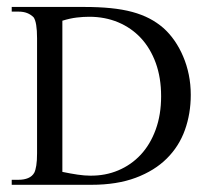

<svg xmlns="http://www.w3.org/2000/svg" viewBox="-20 -569 590 544"><path d="M520.5 -300.3Q520.5 -247.1 503.9 -200.7Q487.3 -154.3 452.6 -119.9Q418 -85.4 364.7 -65.4Q311.5 -45.4 238.8 -45.4H13.2V-59.6H32.2Q48.3 -59.6 59.8 -64.5Q71.3 -69.3 77.1 -79.6Q80.6 -86.4 82.8 -99.9Q85 -113.3 85 -134.8V-460.4Q85 -506.3 75.2 -520Q67.4 -527.8 56.9 -532Q46.4 -536.1 32.2 -536.1H13.2V-549.3H218.3Q260.3 -549.3 293.9 -545.9Q327.6 -542.5 354.7 -535.2Q381.8 -527.8 403.3 -516.6Q424.8 -505.4 442.9 -489.7Q460.4 -474.1 474.6 -453.6Q488.8 -433.1 499 -408.9Q509.3 -384.8 514.9 -357.4Q520.5 -330.1 520.5 -300.3ZM436.5 -296.4Q436.5 -348.6 421.4 -390.4Q406.2 -432.1 379.2 -461.2Q352.1 -490.2 314.7 -505.9Q277.3 -521.5 232.9 -521.5Q215.8 -521.5 197.3 -519.3Q178.7 -517.1 156.7 -510.3V-82Q180.2 -77.1 200 -74.2Q219.7 -71.3 235.4 -71.3Q278.3 -70.8 314.9 -86.2Q351.6 -101.6 378.7 -130.6Q405.8 -159.7 421.1 -201.7Q436.5 -243.7 436.5 -296.4Z"/></svg>

Font: Surma
Style: Regular
Weight: 400
Designer: Sue Lloyd-Williams
Foundry: Sylheti Translation And Research
Version: Version 3.000